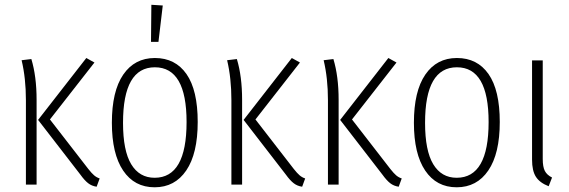

<svg xmlns="http://www.w3.org/2000/svg" viewBox="-20 -776 2391 807"><path d="M377 -513.2 189.9 -273.9 351.1 -65.9Q365.2 -47.9 375.5 -39.1Q385.7 -30.3 398.9 -25.9L386.2 8.8Q365.7 5.9 350.6 -5.9Q335.4 -17.6 317.9 -42L140.1 -272L342.8 -532.2ZM111.8 -527.8Q133.8 -455.1 133.8 -356V0H88.9V-355Q88.9 -447.3 70.8 -522.9Z M616.2 -755.9 664.1 -752.9 646 -600.1H614.7ZM630.9 -532.2Q716.8 -532.2 763.9 -464.6Q811 -397 811 -263.2Q811 -130.4 762.9 -59.6Q714.8 11.2 629.9 11.2Q544.9 11.2 497.6 -59.1Q450.2 -129.4 450.2 -259.8Q450.2 -392.6 498 -462.4Q545.9 -532.2 630.9 -532.2ZM630.9 -493.2Q497.1 -493.2 497.1 -259.8Q497.1 -142.6 531.5 -85.7Q565.9 -28.8 629.9 -28.8Q764.2 -28.8 764.2 -263.2Q764.2 -493.2 630.9 -493.2Z M1240.7 -513.2 1053.7 -273.9 1214.8 -65.9Q1229 -47.9 1239.3 -39.1Q1249.5 -30.3 1262.7 -25.9L1250 8.8Q1229.5 5.9 1214.4 -5.9Q1199.2 -17.6 1181.6 -42L1003.9 -272L1206.5 -532.2ZM975.6 -527.8Q997.6 -455.1 997.6 -356V0H952.6V-355Q952.6 -447.3 934.6 -522.9Z M1646.5 -513.2 1459.5 -273.9 1620.6 -65.9Q1634.8 -47.9 1645 -39.1Q1655.3 -30.3 1668.5 -25.9L1655.8 8.8Q1635.3 5.9 1620.1 -5.9Q1605 -17.6 1587.4 -42L1409.7 -272L1612.3 -532.2ZM1381.3 -527.8Q1403.3 -455.1 1403.3 -356V0H1358.4V-355Q1358.4 -447.3 1340.3 -522.9Z M1900.4 -532.2Q1986.3 -532.2 2033.4 -464.6Q2080.6 -397 2080.6 -263.2Q2080.6 -130.4 2032.5 -59.6Q1984.4 11.2 1899.4 11.2Q1814.5 11.2 1767.1 -59.1Q1719.7 -129.4 1719.7 -259.8Q1719.7 -392.6 1767.6 -462.4Q1815.4 -532.2 1900.4 -532.2ZM1900.4 -493.2Q1766.6 -493.2 1766.6 -259.8Q1766.6 -142.6 1801 -85.7Q1835.4 -28.8 1899.4 -28.8Q2033.7 -28.8 2033.7 -263.2Q2033.7 -493.2 1900.4 -493.2Z M2261.2 -522V-107.9Q2261.2 -74.7 2270 -57.6Q2278.8 -40.5 2300.3 -29.8L2286.1 6.8Q2248.5 -7.8 2232.4 -33Q2216.3 -58.1 2216.3 -105V-522Z"/></svg>

Font: Fira Sans Compressed ExtraLight
Style: Regular
Weight: 250
Width: 1
Designer: Carrois Corporate & Edenspiekermann AG
Foundry: Carrois Corporate GbR & Edenspiekermann AG
Version: Version 4.203;PS 004.203;hotconv 1.0.88;makeotf.lib2.5.64775